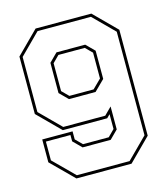

<svg xmlns="http://www.w3.org/2000/svg" viewBox="-106 -783 753 865"><g transform="rotate(-15 270.5 -350.0)"><path d="M400.5 -700 503.5 -597V-103L400.5 0H143.5L40 -103V-209.5H181.5V-172L212 -141.5H332L362.5 -172V-241L347.5 -226H140.5L37.5 -329V-597L140.5 -700ZM337.5 -572 376 -533.5V-402L327.5 -354H203.5L165 -392.5V-533.5L203.5 -572ZM332 -558.5H209L178.5 -528V-398L209 -367.5H322L362.5 -407.5V-528ZM395 -686.5H146L51 -591.5V-334.5L146 -239.5H342L376 -273.5V-166.5L337.5 -128H206.5L168 -166.5V-196H53.5V-108.5L149 -13.5H395L490 -108.5V-591.5Z"/></g></svg>

Font: Tourney Thin
Style: Regular
Weight: 100
Designer: Tyler Finck
Foundry: Etcetera Type Co
Version: Version 1.015